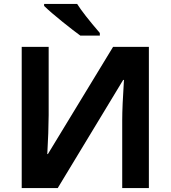

<svg xmlns="http://www.w3.org/2000/svg" viewBox="-20 -951 863 971"><path d="M89.8 -713.9H226.1V-369.1L224.1 -276.9L219.2 -171.9H222.2L551.8 -713.9H732.9V0H598.1V-342.8Q598.1 -411.6 606.9 -546.9H603L272 0H89.8ZM203.1 -931.2H370.1Q400.9 -881.8 484.9 -784.2V-771H386.2Q355.5 -793 295.9 -840.8Q236.3 -888.7 203.1 -920.9Z"/></svg>

Font: OpenSans-Bold
Style: Bold
Weight: 700
Foundry: Ascender Corporation
Version: Version 1.10